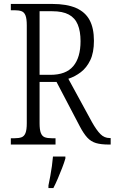

<svg xmlns="http://www.w3.org/2000/svg" viewBox="-20 -734 582 975"><path d="M35 0V-32H54Q76 -32 89.5 -37Q103 -42 109.5 -58.5Q116 -75 116 -108V-605Q116 -639 109.5 -655.5Q103 -672 89.5 -677Q76 -682 54 -682H35V-714H245Q319 -714 366 -693.5Q413 -673 435 -632Q457 -591 457 -527Q457 -467 438.5 -428.5Q420 -390 390.5 -367.5Q361 -345 327 -334L447 -114Q470 -73 490 -53Q510 -33 537 -33H542V0H533Q493 0 467.5 -7.5Q442 -15 423.5 -35Q405 -55 386 -91L267 -318H181V-108Q181 -75 187.5 -58.5Q194 -42 207.5 -37Q221 -32 243 -32H262V0ZM236 -354Q315 -354 352 -398Q389 -442 389 -525Q389 -575 375 -609Q361 -643 329.5 -660Q298 -677 245 -677H181V-354ZM226 208Q231 184 235.5 159.5Q240 135 243.5 110Q247 85 249 61H312V71Q306 92 295.5 119Q285 146 273.5 173Q262 200 251 221H226Z"/></svg>

Font: Noto Serif Ethiopic Condensed Light
Style: Regular
Weight: 300
Width: 3
Designer: Monotype Design Team
Foundry: Monotype Imaging Inc.
Version: Version 2.102